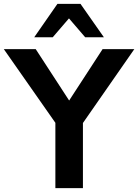

<svg xmlns="http://www.w3.org/2000/svg" viewBox="-51 -973 715 993"><path d="M133.8 -718.8 306.6 -453.1 479.5 -718.8H643.6L377.9 -336.9V0H235.4V-337.9L-31.2 -718.8ZM126 -780.3 246.1 -953.1H365.2L486.3 -780.3H389.6L305.7 -877.9L221.7 -780.3Z"/></svg>

Font: Min Sans Bold
Style: Regular
Weight: 700
Designer: Jinseong-Kim, NotoSansCJK, Nunito
Foundry: Jinseong-Kim
Version: Version 1.400;Glyphs 3.1.2 (3151)